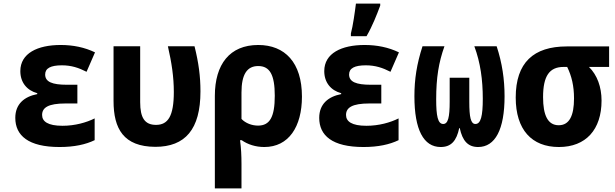

<svg xmlns="http://www.w3.org/2000/svg" viewBox="-20 -807 3418 1067"><path d="M311 10C393 10 456 -4 506 -28V-149C460 -126 397 -108 327 -108C246 -108 214 -132 214 -168C214 -209 248 -232 344 -232H410V-336H352C270 -336 231 -352 231 -393C231 -428 262 -444 324 -444C377 -444 418 -430 461 -408L508 -516C450 -544 386 -557 317 -557C189 -557 93 -511 93 -412C93 -349 129 -305 187 -289V-284C115 -270 65 -229 65 -152C65 -54 137 10 311 10Z M843 9C1009 9 1094 -88 1094 -299C1094 -383 1084 -458 1061 -550H913C934 -458 946 -379 946 -296C946 -162 914 -113 847 -113C784 -113 759 -153 759 -239V-550H611V-246C611 -91 667 8 843 9Z M1174 -274V240H1322V104C1322 59 1320 16 1314 -28H1323C1357 -4 1401 10 1449 10C1584 10 1658 -102 1658 -270C1658 -460 1563 -557 1415 -557C1257 -557 1174 -450 1174 -274ZM1414 -109C1380 -109 1345 -122 1322 -146V-293C1322 -394 1353 -440 1415 -440C1479 -440 1507 -392 1507 -275C1507 -156 1479 -109 1414 -109Z M1930 -621V-606H2017C2050 -663 2074 -725 2093 -776V-787H1958C1953 -746 1941 -660 1930 -621ZM2000 10C2082 10 2145 -4 2195 -28V-149C2149 -126 2086 -108 2016 -108C1935 -108 1903 -132 1903 -168C1903 -209 1937 -232 2033 -232H2099V-336H2041C1959 -336 1920 -352 1920 -393C1920 -428 1951 -444 2013 -444C2066 -444 2107 -430 2150 -408L2197 -516C2139 -544 2075 -557 2006 -557C1878 -557 1782 -511 1782 -412C1782 -349 1818 -305 1876 -289V-284C1804 -270 1754 -229 1754 -152C1754 -54 1826 10 2000 10Z M2429 10C2487 10 2517 -24 2532 -95H2535C2550 -24 2581 10 2637 10C2732 10 2784 -87 2784 -272C2784 -365 2771 -456 2740 -550H2616C2650 -459 2663 -363 2663 -258C2663 -162 2652 -118 2622 -118C2596 -118 2588 -156 2588 -242V-375H2479V-242C2479 -155 2470 -118 2443 -118C2413 -118 2404 -163 2404 -255C2404 -376 2418 -460 2450 -550H2328C2296 -451 2283 -367 2283 -272C2283 -86 2334 10 2429 10Z M3086 10C3236 10 3323 -87 3323 -248C3323 -323 3299 -390 3253 -435H3365V-549H3130C2945 -549 2846 -459 2846 -265C2846 -86 2935 10 3086 10ZM3085 -111C3024 -111 2998 -167 2998 -267C2998 -386 3034 -435 3112 -435H3132C3157 -384 3170 -329 3170 -260C3170 -164 3144 -111 3085 -111Z"/></svg>

Font: Noto Sans Mono SemiCondensed ExtraBold
Style: Regular
Weight: 800
Width: 4
Designer: Monotype Design Team
Foundry: Monotype Imaging Inc.
Version: Version 2.014